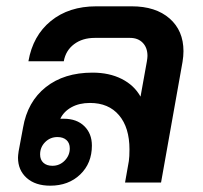

<svg xmlns="http://www.w3.org/2000/svg" viewBox="-20 -578 642 608"><path d="M561 -416Q561 -400 558 -382L490 0H376L388 -68Q390 -81 390 -105Q390 -174 357 -213Q324 -252 265 -252Q231 -252 206.5 -238.5Q182 -225 171 -202H182Q223 -202 247 -178.5Q271 -155 271 -117Q271 -61 234 -25.5Q197 10 139 10Q92 10 64.5 -14.5Q37 -39 37 -79Q37 -85 39 -99L53 -174Q67 -256 125 -302Q183 -348 273 -348Q326 -348 365.5 -328Q405 -308 425 -272L445 -383Q447 -395 447 -401Q447 -427 432 -442.5Q417 -458 392 -458H280Q241 -458 214.5 -438Q188 -418 182 -384H70Q84 -465 141 -511.5Q198 -558 285 -558H397Q473 -558 517 -519.5Q561 -481 561 -416ZM162 -144Q139 -144 123 -128Q107 -112 107 -89Q107 -72 117.5 -62.5Q128 -53 146 -53Q169 -53 185 -69.5Q201 -86 201 -108Q201 -125 190.5 -134.5Q180 -144 162 -144Z"/></svg>

Font: Bai Jamjuree SemiBold
Style: Italic
Weight: 600
Italic angle: -10°
Version: Version 1.000; ttfautohint (v1.6)